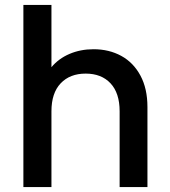

<svg xmlns="http://www.w3.org/2000/svg" viewBox="-20 -760 689 780"><path d="M360 -560Q423 -560 472.5 -533Q522 -506 550.5 -453Q579 -400 579 -325V0H466V-308Q466 -382 429 -421.5Q392 -461 328 -461Q264 -461 226.5 -421.5Q189 -382 189 -308V0H75V-740H189V-487Q218 -522 262.5 -541Q307 -560 360 -560Z"/></svg>

Font: MSTAGE Medium
Style: Regular
Weight: 500
Designer: Ninad Kale (Devanagari), Jonny Pinhorn (Latin)
Foundry: Indian Type Foundry
Version: 4.004